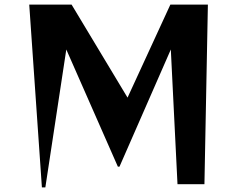

<svg xmlns="http://www.w3.org/2000/svg" viewBox="-20 -800 1040 834"><path d="M751 0 722 -585 499 -76H492L268 -585L177 14H162L107 -780H291L534 -376L720 -780H883L868 0Z"/></svg>

Font: Reggae One
Style: Regular
Weight: 400
Designer: Fontworks Inc.
Foundry: Fontworks Inc.
Version: Version 1.100